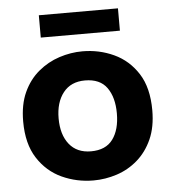

<svg xmlns="http://www.w3.org/2000/svg" viewBox="-51 -730 706 788"><g transform="rotate(-5 302.0 -335.5)"><path d="M303 12Q234 12 173 -16Q112 -44 74 -103Q36 -162 36 -254Q36 -324 59 -374Q82 -424 121 -456.5Q160 -489 207.5 -504.5Q255 -520 303 -520Q372 -520 432.5 -492Q493 -464 530.5 -405.5Q568 -347 568 -254Q568 -185 545.5 -135Q523 -85 485 -52Q447 -19 399.5 -3.5Q352 12 303 12ZM303 -108Q364 -108 393 -147.5Q422 -187 422 -254Q422 -320 393.5 -360Q365 -400 303 -400Q245 -400 213.5 -360Q182 -320 182 -254Q182 -187 213.5 -147.5Q245 -108 303 -108ZM138 -591V-683H464V-591Z"/></g></svg>

Font: Inclusive Sans
Style: Bold
Weight: 700
Designer: Olivia King
Foundry: Olivia King
Version: Version 2.004